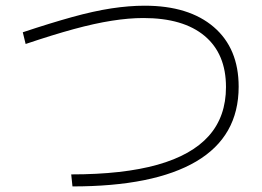

<svg xmlns="http://www.w3.org/2000/svg" viewBox="-20 -720 920 674"><path d="M230 -107.8Q412.2 -107.8 532.8 -141.7Q653.3 -175.6 713.3 -243.3Q773.3 -311.1 773.3 -414.4Q773.3 -531.1 698.3 -593.9Q623.3 -656.7 483.3 -656.7Q432.2 -656.7 372.2 -647.2Q312.2 -637.8 238.9 -617.8Q165.6 -597.8 70 -565.6L60 -606.7Q156.7 -638.9 232.8 -660Q308.9 -681.1 371.1 -690.6Q433.3 -700 487.8 -700Q643.3 -700 730.6 -625Q817.8 -550 817.8 -415.6Q817.8 -241.1 668.9 -153.3Q520 -65.6 234.4 -65.6Z"/></svg>

Font: Paperlogy 2 ExtraLight
Style: Regular
Weight: 250
Designer: redesigned by Lee Juim, glyphs from Gmarket Sans & Montserrat
Foundry: PT&
Version: Version 1.001